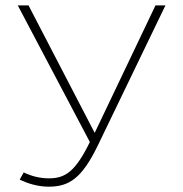

<svg xmlns="http://www.w3.org/2000/svg" viewBox="-20 -524 674 707"><path d="M159.4 163.4C234.7 163.4 281.2 132.7 339.6 12.9L589.1 -504H552.5L328.7 -34.7L85.1 -504H45.5L310.9 -1C258.4 105.9 221.8 132.7 160.4 132.7C124.8 132.7 94.1 123.8 67.3 110.9L52.5 137.6C82.2 151.5 118.8 163.4 159.4 163.4Z"/></svg>

Font: Meinily
Style: Regular
Weight: 500
Designer: Paul Hayes
Foundry: Paul Hayes
Version: Version 1.0; ttfautohint (v1.8.4.7-5d5b)